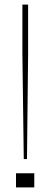

<svg xmlns="http://www.w3.org/2000/svg" viewBox="-20 -820 220 840"><path d="M84 -124 78 -584V-800H103V-584L98 -124ZM50 0V-62H130V0Z"/></svg>

Font: Big Shoulders Display Thin
Style: Regular
Weight: 100
Designer: Patric King
Foundry: XO Type Co
Version: Version 1.000; ttfautohint (v1.8.2)